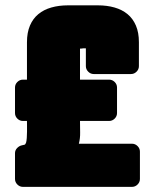

<svg xmlns="http://www.w3.org/2000/svg" viewBox="-20 -687 590 737"><path d="M287.1 -500.5V-381.3H398.9Q411.1 -381.3 420.2 -372.3Q429.2 -363.3 429.2 -351.1V-252.9Q429.2 -240.7 420.2 -231.7Q411.1 -222.7 398.9 -222.7H287.1Q287.1 -201.2 287.6 -178.7Q288.1 -156.2 282.7 -135.3H486.8Q499 -135.3 508.1 -126.2Q517.1 -117.2 517.1 -105V0Q517.1 12.2 508.1 21.2Q499 30.3 486.8 30.3H67.9Q55.7 30.3 46.6 21.2Q37.6 12.2 37.6 0V-99.1Q37.6 -110.4 45.9 -118.9Q54.2 -127.4 64.9 -129.4Q71.3 -130.4 74.5 -131.6Q77.6 -132.8 80.1 -139.6Q82 -146 82.8 -157.5Q83.5 -168.9 83.7 -181.4Q84 -193.8 83.7 -205.1Q83.5 -216.3 83.5 -222.7H67.9Q55.7 -222.7 46.6 -231.7Q37.6 -240.7 37.6 -252.9V-351.1Q37.6 -363.3 46.6 -372.3Q55.7 -381.3 67.9 -381.3H83.5V-524.9Q83.5 -562 95 -588.9Q106.4 -615.7 127.2 -632.8Q147.9 -649.9 177 -658.2Q206.1 -666.5 240.7 -666.5H356Q390.6 -666.5 419.7 -658.2Q448.7 -649.9 469.5 -632.8Q490.2 -615.7 501.7 -588.9Q513.2 -562 513.2 -524.9V-433.1Q513.2 -420.9 504.2 -411.9Q495.1 -402.8 482.9 -402.8H339.8Q327.6 -402.8 318.6 -411.9Q309.6 -420.9 309.6 -433.1V-501.5H304.2H299.8L291.5 -500.5Z"/></svg>

Font: Akaash Gobhi Moti
Style: Regular
Weight: 400
Designer: Kulbir Singh Thind, MD
Foundry: Punjab Online
Version: Version 1.200